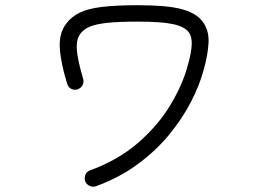

<svg xmlns="http://www.w3.org/2000/svg" viewBox="-20 -731 1040 737"><path d="M348 -16Q336 -12 324 -17.5Q312 -23 307 -35Q303 -48 308 -60.5Q313 -73 326 -77Q436 -118 511.5 -184Q587 -250 633.5 -327Q680 -404 700 -477Q715 -530 716 -560.5Q717 -591 704 -608Q688 -629 643.5 -638.5Q599 -648 510 -648Q438 -648 394 -643.5Q350 -639 325.5 -629Q301 -619 288 -601Q272 -579 275 -539.5Q278 -500 299 -429Q303 -416 297 -404.5Q291 -393 278 -388Q265 -384 253.5 -390Q242 -396 238 -409Q213 -490 209.5 -546.5Q206 -603 234 -640Q254 -667 286 -682.5Q318 -698 372 -704.5Q426 -711 510 -711Q621 -711 677 -696Q733 -681 757 -649Q783 -615 780.5 -567Q778 -519 761 -460Q745 -401 711.5 -337Q678 -273 627.5 -212Q577 -151 507.5 -100Q438 -49 348 -16Z"/></svg>

Font: Zen Maru Gothic
Style: Regular
Weight: 400
Designer: Yoshimichi Ohira
Foundry: Positype
Version: Version 1.002